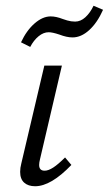

<svg xmlns="http://www.w3.org/2000/svg" viewBox="-20 -642 378 667"><path d="M50 -45Q50 -59 54 -74L134 -414H195L119 -89Q116 -77 116 -69Q116 -49 135 -49Q148 -49 165 -60Q182 -71 206 -95L228 -69Q157 5 102 5Q78 5 64 -7.5Q50 -20 50 -45ZM156 -585Q175 -585 198 -576Q200 -575 213.5 -571Q227 -567 241 -567Q260 -567 276.5 -582Q293 -597 305 -622L338 -608Q318 -563 290 -537.5Q262 -512 232 -512Q212 -512 186 -522Q162 -530 149 -530Q131 -530 114 -516Q97 -502 85 -479L53 -495Q72 -536 100 -560.5Q128 -585 156 -585Z"/></svg>

Font: LXGW Bright GB
Style: Italic
Weight: 400
Italic angle: -12°
Designer: Christian Thalmann (Catharsis Fonts)
Foundry: LXGW / Christian Thalmann (Catharsis Fonts) / Fontworks Inc.
Version: Version 5.510